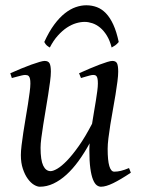

<svg xmlns="http://www.w3.org/2000/svg" viewBox="-20 -688 539 728"><path d="M476.1 -33.2Q436.5 -6.8 408.9 6.6Q381.3 20 362.8 20Q354.5 20 346.7 14.2Q338.9 8.3 332.5 -7.3Q326.2 -22.9 322.5 -50Q318.8 -77.1 318.8 -119.1Q318.8 -124.5 319.1 -131.1Q319.3 -137.7 319.8 -144.5Q299.8 -107.9 277.8 -77.6Q255.9 -47.4 231.9 -25.6Q208 -3.9 182.6 8.1Q157.2 20 130.9 20Q121.1 20 108.6 12.5Q96.2 4.9 85.2 -10.3Q74.2 -25.4 66.7 -47.9Q59.1 -70.3 59.1 -100.1Q59.1 -114.7 61.8 -137.2Q64.5 -159.7 68.4 -185.5Q72.3 -211.4 77.1 -239.3Q82 -267.1 85.9 -292.5Q89.8 -317.9 92.5 -338.4Q95.2 -358.9 95.2 -371.1Q95.2 -382.3 93.8 -388.9Q92.3 -395.5 89.6 -398.7Q86.9 -401.9 83.3 -402.8Q79.6 -403.8 75.2 -403.8Q70.8 -403.8 62.5 -401.9Q54.2 -399.9 45.9 -397.7Q37.6 -395.5 31.2 -393.8Q24.9 -392.1 24.9 -392.1L19 -410.2Q39.6 -419.4 60.3 -428Q81.1 -436.5 98.6 -442.9Q116.2 -449.2 129.6 -453.1Q143.1 -457 148.9 -457Q163.1 -457 168 -447.8Q172.9 -438.5 172.9 -416Q172.9 -401.9 169.9 -378.9Q167 -356 162.6 -328.6Q158.2 -301.3 153.3 -272Q148.4 -242.7 144 -215.3Q139.6 -188 136.7 -165Q133.8 -142.1 133.8 -127.9Q133.8 -81.1 143.8 -60.1Q153.8 -39.1 171.9 -39.1Q181.6 -39.1 197.8 -48.6Q213.9 -58.1 234.4 -79.3Q254.9 -100.6 279.1 -134.8Q303.2 -168.9 329.1 -218.8Q332.5 -241.2 336.4 -263.7Q340.3 -286.1 343.5 -306.2Q346.7 -326.2 348.9 -343Q351.1 -359.9 351.1 -371.1Q351.1 -382.3 349.9 -388.9Q348.6 -395.5 346.2 -398.7Q343.8 -401.9 340.6 -402.8Q337.4 -403.8 333 -403.8Q328.6 -403.8 321 -401.9Q313.5 -399.9 305.9 -397.7Q298.3 -395.5 292.7 -393.8Q287.1 -392.1 287.1 -392.1L279.8 -410.2Q300.3 -419.4 320.3 -428Q340.3 -436.5 357.2 -442.9Q374 -449.2 386.7 -453.1Q399.4 -457 405.8 -457Q419.4 -457 423.8 -447.8Q428.2 -438.5 428.2 -416Q428.2 -401.9 425.3 -379.2Q422.4 -356.4 418 -329.3Q413.6 -302.2 408.2 -272.7Q402.8 -243.2 398.4 -215.6Q394 -188 391.1 -164.1Q388.2 -140.1 388.2 -124Q388.2 -79.6 394.5 -58.3Q400.9 -37.1 413.1 -37.1Q425.8 -37.1 438.7 -40.3Q451.7 -43.5 469.2 -50.8L476.1 -33.2ZM147.9 -528.8Q166 -568.4 185.8 -595Q205.6 -621.6 226.1 -637.7Q246.6 -653.8 267.1 -660.9Q287.6 -668 307.1 -668Q328.6 -668 347.4 -660.9Q366.2 -653.8 381.8 -637.5Q397.5 -621.1 409.7 -594.5Q421.9 -567.9 430.2 -528.8Q423.3 -520.5 417 -516.1Q410.6 -511.7 403.3 -507.8Q396.5 -534.7 385 -553.2Q373.5 -571.8 359.6 -583.3Q345.7 -594.7 330.3 -599.9Q314.9 -605 301.3 -605Q285.6 -605 268.3 -599.9Q251 -594.7 233.6 -583.3Q216.3 -571.8 199.5 -553.2Q182.6 -534.7 168.9 -507.8Q162.1 -511.7 157.5 -515.6Q152.8 -519.5 147.9 -528.8Z"/></svg>

Font: Gentium
Style: Italic
Weight: 400
Italic angle: -7°
Designer: J. Victor Gaultney
Version: Version 1.02; 2005; OFL release